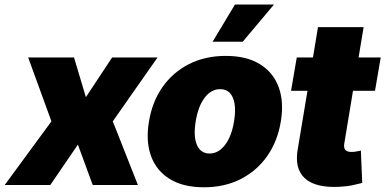

<svg xmlns="http://www.w3.org/2000/svg" viewBox="-64 -792 1650 822"><path d="M252.9 -545.9 303.7 -376 416 -545.9H610.4L418.9 -272.5L526.4 0H333L269.5 -172.9L151.4 0H-43.9L156.2 -272.5L56.6 -545.9Z M809.1 9.8Q720.2 9.8 662.8 -25.6Q605.5 -61 582.5 -124.3Q559.6 -187.5 573.7 -271.5Q587.4 -355.5 631.3 -418.7Q675.3 -481.9 744.6 -517.3Q814 -552.7 902.8 -552.7Q991.2 -552.7 1048.6 -517.3Q1106 -481.9 1129.2 -418.7Q1152.3 -355.5 1138.2 -271.5Q1124.5 -187.5 1080.3 -124.3Q1036.1 -61 967 -25.6Q897.9 9.8 809.1 9.8ZM833.5 -134.8Q871.1 -134.8 899.4 -171.6Q927.7 -208.5 938 -272.5Q948.7 -336.9 932.9 -373.8Q917 -410.6 878.4 -410.2Q840.3 -410.6 812.3 -373.8Q784.2 -336.9 773.9 -272.5Q763.2 -208.5 779.1 -171.6Q794.9 -134.8 833.5 -134.8ZM846.2 -613.3 941.9 -772.5H1108.9L975.1 -613.3Z M1565.9 -545.9 1541.5 -403.3H1447.3L1409.7 -175.8Q1404.3 -141.1 1440.9 -141.6Q1449.7 -141.1 1462.2 -143.6Q1474.6 -146 1481 -147.5L1486.8 -8.8Q1471.7 -4.9 1446.5 0.7Q1421.4 6.3 1388.2 7.8Q1285.2 12.7 1240.2 -29.5Q1195.3 -71.8 1211.4 -157.2L1252.4 -403.3H1182.1L1206.5 -545.9H1275.9L1297.4 -675.8H1492.7L1471.2 -545.9Z"/></svg>

Font: Inter Tight Black
Style: Italic
Weight: 900
Italic angle: -9.39999°
Designer: Rasmus Andersson
Foundry: rsms
Version: Version 3.004; ttfautohint (v1.8.4.7-5d5b)